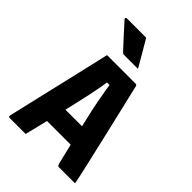

<svg xmlns="http://www.w3.org/2000/svg" viewBox="-268 -1066 1186 1186"><g transform="rotate(45 325.0 -473.5)"><path d="M149 -280H351Q368 -280 384.5 -280Q401 -280 417 -280L454 -289L470 -219L485 -150H158Q155 -150 152.5 -151.5Q150 -153 148.5 -155.5Q147 -158 147 -161ZM184 0Q149 0 113.5 0Q78 0 43 0Q41 0 39 -1Q37 -2 35.5 -5Q34 -8 35 -13Q40 -34 49.5 -75Q59 -116 71.5 -170Q84 -224 98.5 -285.5Q113 -347 127.5 -408.5Q142 -470 155 -527Q168 -584 178.5 -628.5Q189 -673 195 -700Q258 -700 325 -700Q392 -700 445 -700Q449 -700 451 -698.5Q453 -697 454.5 -695Q456 -693 457 -689Q469 -636 483.5 -576Q498 -516 513.5 -448.5Q529 -381 546.5 -307Q564 -233 582 -153Q590 -116 599 -78Q608 -40 615 0Q584 0 547 0Q510 0 478 0Q472 0 468.5 -1.5Q465 -3 463 -7Q461 -11 459 -19Q435 -117 416.5 -195.5Q398 -274 383.5 -336Q369 -398 359.5 -447Q350 -496 343.5 -535Q337 -574 333 -606L377 -580H275L318 -606Q314 -574 307 -535Q300 -496 289.5 -446Q279 -396 264 -332Q249 -268 229.5 -186Q210 -104 184 0ZM290 -947Q308 -917 324 -889Q340 -861 356.5 -833.5Q373 -806 390 -775Q371 -775 355.5 -775Q340 -775 321 -775Q302 -775 270 -775Q264 -775 260 -777Q256 -779 254 -781Q227 -810 209 -829.5Q191 -849 177 -864.5Q163 -880 148.5 -896Q134 -912 115 -933Q111 -938 113 -942.5Q115 -947 121 -947Q157 -947 179 -947Q201 -947 225 -947Q249 -947 290 -947Z"/></g></svg>

Font: Recursive ExtraBold
Style: Regular
Weight: 800
Version: Version 1.085